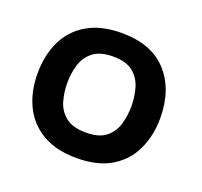

<svg xmlns="http://www.w3.org/2000/svg" viewBox="-83 -505 639 608"><g transform="rotate(20 236.0 -200.5)"><path d="M230.4 10Q161.7 10 115.3 -17.2Q69 -44.3 46.2 -91.8Q23.3 -139.3 23.3 -200.1Q23.3 -261.8 46.2 -309.4Q69 -357 115.4 -384.2Q161.8 -411.3 230.9 -411.3Q331.7 -411.3 384.3 -353.3Q437 -295.3 437 -199.7Q437 -140.7 414.8 -93Q392.7 -45.3 347 -17.7Q301.4 10 230.4 10ZM230.5 -76Q275.3 -76 298.5 -95Q321.7 -114 330 -143.5Q338.3 -172.9 338.3 -203.4Q338.3 -234.7 330 -264Q321.7 -293.3 298.5 -312.7Q275.3 -332 230.5 -332Q186.3 -332 162.5 -312.7Q138.7 -293.3 130.3 -264Q122 -234.7 122 -203.4Q122 -172.9 130.3 -143.5Q138.7 -114 162.5 -95Q186.3 -76 230.5 -76Z"/></g></svg>

Font: Darker Grotesque Light
Style: Regular
Weight: 300
Designer: Gabriel Lam
Foundry: TypeRant
Version: Version 1.000;gftools[0.9.28]